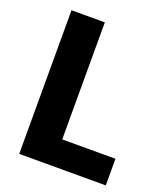

<svg xmlns="http://www.w3.org/2000/svg" viewBox="-134 -821 794 915"><g transform="rotate(20 262.5 -364.0)"><path d="M509.5 -135V0H70.5V-728.5H239.5V-135Z"/></g></svg>

Font: Lato
Style: Regular
Weight: 900
Designer: Lukasz Dziedzic with Adam Twardoch and Botio Nikoltchev
Foundry: tyPoland Lukasz Dziedzic
Version: Version 2.010; 2014-09-01; http://www.latofonts.com/; ttfaut